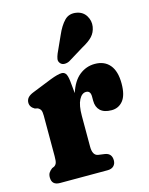

<svg xmlns="http://www.w3.org/2000/svg" viewBox="-106 -754 636 821"><g transform="rotate(-15 212.0 -343.0)"><path d="M211.5 -410.5 217 -355Q233 -405.5 263.2 -429.5Q293.5 -453.5 331.5 -453.5Q374 -453.5 397.5 -425.5Q421 -397.5 421 -343Q421 -291.5 401.5 -267.5Q382 -243.5 351 -243.5Q318 -243.5 301.2 -259.2Q284.5 -275 284.5 -303V-321.5Q284.5 -347.5 264.5 -347.5Q246 -347.5 233.5 -323.8Q221 -300 221 -253V-117Q221 -78 245 -74L274.5 -70Q304 -65 304 -34Q304 -19 294.5 -9.5Q285 0 267 0H56.5Q20.5 0 20.5 -34Q20.5 -46.5 25.5 -54.5Q30.5 -62.5 40.5 -70L50 -74Q57.5 -78.5 60.8 -86.8Q64 -95 64 -117V-296Q64 -314 60 -321.2Q56 -328.5 47 -333L35 -335.5Q14.5 -347 14.5 -366.5Q14.5 -379 22.2 -388.2Q30 -397.5 48 -404.5L133 -438.5Q168 -452 184.5 -452Q195.5 -452 202 -443.5Q208.5 -435 211.5 -410.5ZM223.5 -611.5Q239.5 -648.5 260.2 -669.8Q281 -691 313.5 -685Q341 -680 354.8 -657.5Q368.5 -635 364.5 -609.5Q360.5 -585 345 -568.2Q329.5 -551.5 298 -534.5L229.5 -492.5Q219 -487 207.5 -487.2Q196 -487.5 189.5 -495Q181.5 -504 183.2 -514.8Q185 -525.5 190 -537.5Z"/></g></svg>

Font: Fraunces 144pt S100
Style: Bold
Weight: 700
Version: Version 1.000; ttfautohint (v1.8.3)